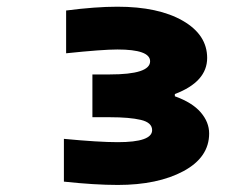

<svg xmlns="http://www.w3.org/2000/svg" viewBox="-20 -1030 707 561"><path d="M490.9 -748.7Q541.7 -730.5 566.4 -701.8Q591.1 -673.2 591.1 -640Q591.1 -570.3 516 -529.9Q440.8 -489.6 324.2 -489.6Q257.2 -489.6 166.7 -499.3V-624.3Q268.2 -614.6 324.2 -614.6Q424.5 -614.6 424.5 -649.7Q424.5 -671.9 391.6 -679.7Q358.7 -687.5 300.8 -687.5H250V-812.5H300.8Q418.6 -812.5 418.6 -850.9Q418.6 -885.4 322.9 -885.4Q279.3 -885.4 173.2 -874.3V-999.3Q259.1 -1010.4 322.9 -1010.4Q442.7 -1010.4 514 -969.4Q585.3 -928.4 585.3 -860.7Q585.3 -791 490.9 -755.2Z"/></svg>

Font: Monoid
Style: Bold
Weight: 700
Width: 4
Designer: Andreas Larsen (@larsenwork)
Version: Version 0.61